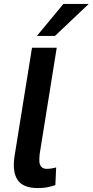

<svg xmlns="http://www.w3.org/2000/svg" viewBox="-20 -948 472 978"><path d="M173 10Q98 10 70 -31Q42 -72 54 -152L143 -705H269L182 -163Q180 -144 180.5 -127Q181 -110 190 -99Q199 -88 218 -88Q232 -88 245.5 -90.5Q259 -93 266 -95L262 -5Q237 3 217.5 6.5Q198 10 173 10ZM168 -765 303 -928H432L260 -765Z"/></svg>

Font: Nunito Sans 7pt Condensed
Style: Bold Italic
Weight: 700
Width: 3
Italic angle: -9°
Designer: Vernon Adams
Foundry: Vernon Adams
Version: Version 3.101;gftools[0.9.27]